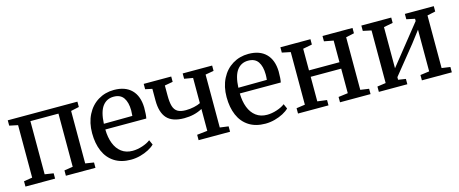

<svg xmlns="http://www.w3.org/2000/svg" viewBox="-37 -1041 3661 1530"><g transform="rotate(-15 1793.0 -276.0)"><path d="M279 0H34.5V-44L104.5 -55V-488L35 -502.5V-546.5H609.5V-502.5L542 -488V-55L612 -44V0H368V-44L439 -55V-493.5H207.5V-55L279 -44Z M657.5 -273Q657.5 -359 690.8 -424.5Q724 -490 782.5 -525.8Q841 -561.5 914 -561.5Q1006.5 -561.5 1057.8 -510.5Q1109 -459.5 1111.5 -364.5Q1111.5 -302.5 1105 -274.5H767Q768 -209.5 787 -159.8Q806 -110 843.2 -82Q880.5 -54 934 -54Q973.5 -54 1015.8 -68Q1058 -82 1082 -101.5L1100 -61.5Q1082 -43 1050.5 -26.2Q1019 -9.5 980.5 0.8Q942 11 903.5 11Q823 11 767.8 -24.5Q712.5 -60 685 -124Q657.5 -188 657.5 -273ZM1003 -323.5Q1005.5 -347 1005.5 -368Q1005 -435 979.2 -472.5Q953.5 -510 898 -510Q840 -510 806 -464.8Q772 -419.5 767.5 -321.5Z M1463 0V-44.5L1549 -54V-234.5Q1484 -198.5 1399 -198.5Q1301.5 -198.5 1257.2 -247Q1213 -295.5 1213 -394.5V-490.5L1156.5 -502.5V-546.5H1383.5V-502.5L1316 -490.5V-408Q1316 -351.5 1325.8 -319.2Q1335.5 -287 1359.5 -272Q1383.5 -257 1428 -257Q1462 -257 1495.8 -264.5Q1529.5 -272 1549 -282.5V-490.5L1478 -502.5V-546.5H1721V-502.5L1652 -490.5V-54L1722.5 -44.5V0Z M1767 -273Q1767 -359 1800.2 -424.5Q1833.5 -490 1892 -525.8Q1950.5 -561.5 2023.5 -561.5Q2116 -561.5 2167.2 -510.5Q2218.5 -459.5 2221 -364.5Q2221 -302.5 2214.5 -274.5H1876.5Q1877.5 -209.5 1896.5 -159.8Q1915.5 -110 1952.8 -82Q1990 -54 2043.5 -54Q2083 -54 2125.2 -68Q2167.5 -82 2191.5 -101.5L2209.5 -61.5Q2191.5 -43 2160 -26.2Q2128.5 -9.5 2090 0.8Q2051.5 11 2013 11Q1932.5 11 1877.2 -24.5Q1822 -60 1794.5 -124Q1767 -188 1767 -273ZM2112.5 -323.5Q2115 -347 2115 -368Q2114.5 -435 2088.8 -472.5Q2063 -510 2007.5 -510Q1949.5 -510 1915.5 -464.8Q1881.5 -419.5 1877 -321.5Z M2534.5 0H2283V-44L2354 -54V-488L2284 -502.5V-546.5H2532V-502.5L2456.5 -488V-309.5H2708V-488L2631.5 -502.5V-546.5H2879V-502.5L2811 -488V-54L2881.5 -44V0H2629.5V-44L2708 -54V-256.5H2456.5V-54L2534.5 -44Z M3185 0H2950V-44L3020.5 -54V-488L2952 -502.5V-546.5H3198.5V-502.5L3123 -488V-148.5L3379.5 -469.5V-488L3311 -502.5V-546.5H3549.5V-502.5L3482 -488V-54L3552 -44V0H3305V-44L3379.5 -54V-398L3306 -301.5L3123 -75V-53.5L3185 -44Z"/></g></svg>

Font: Merriweather 12pt
Style: Regular
Weight: 400
Designer: Eben Sorkin
Foundry: Eben Sorkin
Version: Version 2.100